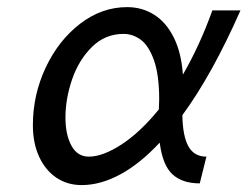

<svg xmlns="http://www.w3.org/2000/svg" viewBox="-20 -518 709 550"><path d="M502.4 -188Q503.4 -127.9 519.8 -98.6Q536.1 -69.3 571.3 -69.3L552.2 7.3Q502.4 7.3 474.1 -18.6Q445.8 -44.4 437.5 -109.4Q380.4 -48.3 324 -18.1Q267.6 12.2 213.9 12.2Q173.3 12.2 141.8 -8.8Q110.4 -29.8 92.3 -68.6Q74.2 -107.4 74.2 -159.7Q74.2 -246.1 110.8 -324.2Q147.5 -402.3 209.5 -450Q271.5 -497.6 344.2 -497.6Q387.2 -497.6 421.6 -475.8Q456.1 -454.1 477.8 -410.6Q499.5 -367.2 503.9 -304.2Q552.2 -387.7 588.4 -488.3H668.9Q587.9 -304.7 502.4 -188ZM234.4 -69.3Q274.4 -69.3 327.9 -104Q381.3 -138.7 435.1 -204.6Q436 -223.1 436 -233.4Q436 -303.2 421.1 -345.2Q406.2 -387.2 383.3 -404.1Q360.4 -420.9 334 -420.9Q281.2 -420.9 243.4 -383.5Q205.6 -346.2 186.5 -290.5Q167.5 -234.9 167.5 -181.2Q167.5 -132.3 184.6 -100.8Q201.7 -69.3 234.4 -69.3Z"/></svg>

Font: Lesson One
Style: Italic
Weight: 400
Italic angle: -14°
Designer: But Ko, Victor Gaultney, Annie Olsen, Julie Remington, Don Collingsworth, Eric Hays, Becca Hirsbrunner
Version: Version 1.100